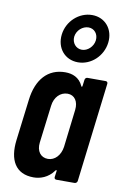

<svg xmlns="http://www.w3.org/2000/svg" viewBox="-91 -867 597 928"><g transform="rotate(10 207.0 -403.0)"><path d="M256 -577C320 -577 376 -629 384 -696C392 -762 349 -814 285 -814C220 -814 164 -762 156 -696C148 -629 191 -577 256 -577ZM278 -752C306 -752 327 -728 323 -696C319 -665 292 -640 264 -640C235 -640 214 -665 217 -696C221 -728 249 -752 278 -752ZM302 -499 298 -468C297 -463 294 -462 292 -467C274 -507 239 -519 205 -519C119 -519 66 -458 54 -357L29 -155C17 -57 52 8 141 8C173 8 212 -4 240 -43C243 -47 246 -47 246 -42L242 -12C241 -5 245 0 252 0H341C348 0 354 -5 355 -12L414 -499C415 -506 411 -511 404 -511H315C308 -511 303 -506 302 -499ZM194 -92C158 -92 137 -121 142 -163L165 -348C170 -390 198 -419 234 -419C268 -419 288 -390 283 -348L261 -163C255 -121 228 -92 194 -92Z"/></g></svg>

Font: Barlow Condensed SemiBold
Style: Italic
Weight: 600
Width: 3
Italic angle: -7°
Designer: Jeremy Tribby
Foundry: Tribby Type
Version: Version 1.422;hotconv 1.0.109;makeotfexe 2.5.65596